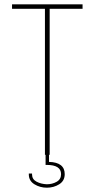

<svg xmlns="http://www.w3.org/2000/svg" viewBox="-20 -720 440 893"><path d="M211 0H208V33Q281 35 281 90Q281 121 255.5 137Q230 153 198 153Q166 153 140 137Q114 121 114 91V87H129V91Q129 114 150 125Q171 136 198 137Q223 137 243.5 125.5Q264 114 264 90Q264 47 197 47H192V0H189V-679H36V-700H364V-679H211Z"/></svg>

Font: Bebas Neue Light
Style: Regular
Weight: 300
Designer: Ryoichi Tsunekawa
Foundry: Ryoichi Tsunekawa
Version: Version 001.003; ttfautohint (v1.5.65-e2d9)